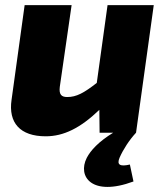

<svg xmlns="http://www.w3.org/2000/svg" viewBox="-20 -517 641 748"><path d="M510 0 579 -497H399L357 -194C307 -155 278 -139 242 -139C220 -139 209 -148 213 -179L259 -497H76L25 -128C12 -39 58 14 158 14C228 14 293 -18 367 -89L368 0H421C364 35 333 69 318 98C281 171 338 250 500 190L486 124C447 133 434 125 446 97C460 65 484 28 510 0Z"/></svg>

Font: Exo 2 Extra Bold
Style: Italic
Weight: 800
Italic angle: -8°
Designer: Natanael Gama
Version: Version 1.001;PS 001.001;hotconv 1.0.88;makeotf.lib2.5.64775